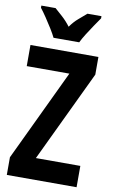

<svg xmlns="http://www.w3.org/2000/svg" viewBox="-101 -986 613 1038"><g transform="rotate(10 205.5 -467.0)"><path d="M397 0H14V-97L252 -598H18V-714H391V-617L153 -117H397ZM134 -774Q125 -793 108 -820.5Q91 -848 72.5 -875.5Q54 -903 39 -922V-934H117Q133 -920 158 -897.5Q183 -875 204 -847Q225 -877 249 -897Q273 -917 292 -934H369V-922Q355 -902 337 -875.5Q319 -849 302 -822Q285 -795 275 -774Z"/></g></svg>

Font: Noto Sans Gujarati ExtraCondensed
Style: Bold
Weight: 700
Width: 2
Designer: Jelle Bosma - Monotype Design Team, Universal Thirst
Foundry: Monotype Imaging Inc.
Version: Version 2.106; ttfautohint (v1.8.4.7-5d5b)